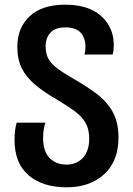

<svg xmlns="http://www.w3.org/2000/svg" viewBox="-20 -790 567 820"><path d="M264 10Q163 10 102.5 -41Q42 -92 42 -194Q42 -233 51 -266H174Q164 -238 164 -201Q164 -144 191.5 -115.5Q219 -87 264 -87Q307 -87 334 -116Q361 -145 361 -198Q361 -239 345 -266Q329 -293 300 -314.5Q271 -336 231 -360Q170 -395 131 -427.5Q92 -460 73 -498.5Q54 -537 54 -590Q54 -671 106.5 -720.5Q159 -770 259 -770Q358 -770 412 -721.5Q466 -673 466 -597Q466 -576 461 -557H341Q345 -571 345 -589Q345 -628 324.5 -650.5Q304 -673 259 -673Q218 -673 196.5 -651.5Q175 -630 175 -591Q175 -560 187 -538.5Q199 -517 226 -497Q253 -477 298 -451Q349 -422 392 -390Q435 -358 460.5 -313.5Q486 -269 486 -202Q486 -102 425 -46Q364 10 264 10Z"/></svg>

Font: Noto Sans Georgian SemiCondensed SemiBold
Style: Regular
Weight: 600
Width: 4
Designer: Monotype Design Team, Akaki Razmadze
Foundry: Google LLC
Version: Version 2.005; ttfautohint (v1.8.4.7-5d5b)